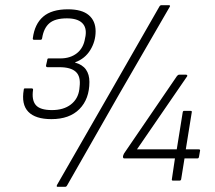

<svg xmlns="http://www.w3.org/2000/svg" viewBox="-20 -699 831 743"><path d="M179 -238Q117 -238 89.5 -266.5Q62 -295 72 -352Q72 -357 77 -357H102Q108 -357 108 -352Q102 -312 118.5 -292.5Q135 -273 181 -273Q226 -273 254 -294.5Q282 -316 287 -353L288 -363Q293 -403 273.5 -421Q254 -439 210 -439H164Q158 -439 158 -445L163 -467Q163 -473 168 -473H214Q252 -473 277.5 -493Q303 -513 309 -550L311 -560Q316 -593 297.5 -610.5Q279 -628 239 -628Q193 -628 171 -609Q149 -590 143 -551Q142 -545 137 -545H112Q106 -545 107 -551Q114 -606 147 -634.5Q180 -663 243 -663Q297 -663 323.5 -640.5Q350 -618 350 -578Q350 -539 329.5 -505.5Q309 -472 271 -458L270 -457Q299 -449 312.5 -430Q326 -411 326 -382Q326 -316 287.5 -277Q249 -238 179 -238ZM203 24Q197 24 201 16L405 -339L597 -674Q600 -679 605 -679H633Q636 -679 637.5 -677.5Q639 -676 637 -673L438 -329L240 18Q237 24 232 24ZM650 0Q644 0 645 -5L657 -86H461Q456 -86 456 -92V-95Q457 -98 458 -100.5Q459 -103 460 -105L665 -405Q669 -410 674 -410H700Q703 -410 704.5 -407.5Q706 -405 703 -402L510 -121H664L687 -264Q688 -270 692 -270H717Q724 -270 722 -264L699 -121H749Q756 -121 754 -115L750 -92Q749 -86 744 -86H694L681 -5Q680 0 674 0Z"/></svg>

Font: Sofia Sans Semi Condensed ExtraLight
Style: Italic
Weight: 250
Italic angle: -9°
Version: Version 4.100